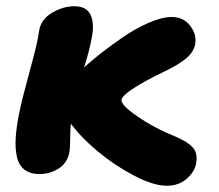

<svg xmlns="http://www.w3.org/2000/svg" viewBox="-20 -511 697 610"><path d="M107.9 42Q76.7 42.5 58.1 28.3Q39.6 14.2 33.7 -12.9Q27.8 -40 29.8 -72Q31.7 -104 40 -147Q49.3 -193.4 71.3 -273.4Q93.3 -353.5 98.1 -378.9Q100.1 -386.2 105 -417Q111.8 -451.2 146.7 -471.2Q181.6 -491.2 215.8 -491.2Q255.4 -491.2 268.1 -463.1Q280.8 -435.1 271 -388.2Q262.2 -342.3 247.1 -296.9Q268.6 -316.4 297.9 -339.6Q327.1 -362.8 368.4 -391.4Q409.7 -419.9 452.1 -438.5Q494.6 -457 525.9 -457Q563 -457 584.2 -429.2Q605.5 -401.4 600.1 -370.1Q597.2 -355.5 587.6 -342.5Q578.1 -329.6 562.3 -318.4Q546.4 -307.1 532 -299.1Q517.6 -291 496.1 -280.8Q443.4 -255.4 406.5 -231.9Q369.6 -208.5 366.2 -194.8Q362.3 -178.7 416.3 -141.4Q470.2 -104 543.9 -74.2Q578.1 -59.1 593.5 -41.3Q608.9 -23.4 603 8.8Q598.1 35.2 573 57.1Q547.9 79.1 509.8 79.1Q466.3 79.1 404.3 46.1Q342.3 13.2 291.7 -29.1Q241.2 -71.3 213.9 -106.9Q212.4 -108.9 209.5 -112.5Q206.5 -116.2 205.1 -118.2Q203.1 -98.1 202.9 -68.4Q202.6 -38.6 200.2 -25.9Q193.4 6.8 167.2 23.9Q141.1 41 107.9 42Z"/></svg>

Font: Shantell Sans Irregular Bouncy
Style: Italic
Weight: 800
Italic angle: -11.31°
Designer: Stephen Nixon, Anya Danilova, Shantell Martin
Foundry: Arrow Type
Version: Version 1.006;[9816181b4]